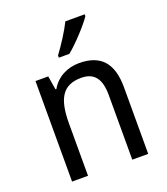

<svg xmlns="http://www.w3.org/2000/svg" viewBox="-140 -864 839 962"><g transform="rotate(-20 279.5 -383.0)"><path d="M424 -756V-766H321C299 -721 260 -661 228 -618V-606H284C329 -642 399 -718 424 -756ZM313 -546C252 -546 194 -518 163 -463H158L146 -536H78V0H163V-278C163 -408 197 -473 298 -473C368 -473 399 -430 399 -345V0H484V-355C484 -487 426 -546 313 -546Z"/></g></svg>

Font: Noto Sans Thai Looped SemiCondensed
Style: Regular
Weight: 400
Width: 4
Designer: Sasikarn Vongin, Ben Mitchell
Foundry: The Fontpad Ltd
Version: Version 1.001